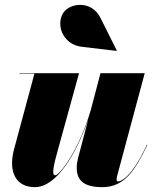

<svg xmlns="http://www.w3.org/2000/svg" viewBox="-20 -762 628 792"><path d="M317 -569 461 -552 462 -553 394.5 -688C357.5 -762.5 269 -749.5 242 -710.5C209 -662.5 237.5 -578.5 317 -569ZM306 -460H60.5V-458H122L36.5 -141C14.5 -49 47.5 10 124 10C215 10 296.5 -132.5 344 -269.5L302 -110C299 -98.5 296.5 -83 296.5 -70C296.5 -18.5 325 10 402 10C493.5 10 537.5 -59.5 588 -164.5L586 -165C520.5 -23 475 -13.5 467.5 -13.5C463 -13.5 461 -16.5 461 -21C461 -25 461.5 -29 463 -35.5L577 -460H394.5L355 -310C306 -141.5 225.5 -39 208 -39C197 -39 194 -53.5 215.5 -131.5Z"/></svg>

Font: Bodoni* 96pt Fatface
Style: Italic
Weight: 900
Italic angle: -13°
Version: Version 2.3